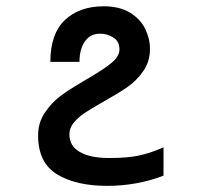

<svg xmlns="http://www.w3.org/2000/svg" viewBox="-20 -581 640 610"><path d="M101 -151Q101 -191 122.5 -223Q144 -255 171.5 -275.5Q199 -296 236 -317.5L245 -323L268.5 -337Q310.5 -361.5 335 -381.8Q359.5 -402 359.5 -424.5Q359.5 -449.5 340.2 -461.8Q321 -474 298 -474Q267 -474 249.8 -449.5Q232.5 -425 232.5 -384.5H140Q140 -473.5 186 -517.2Q232 -561 309.5 -561Q360 -561 393 -540.8Q426 -520.5 441.2 -489.5Q456.5 -458.5 456.5 -425.5Q456.5 -386 435.5 -355.5Q414.5 -325 384.5 -304.2Q354.5 -283.5 307 -257Q270 -236 249.2 -222.2Q228.5 -208.5 214.5 -191.5Q200.5 -174.5 200.5 -154Q200.5 -117 233.8 -98Q267 -79 326.5 -79Q389 -79 426 -87.8Q463 -96.5 499.5 -113V-23Q415.5 9.5 320 9.5Q221.5 9.5 161.2 -27.2Q101 -64 101 -151Z"/></svg>

Font: JuliaMono Medium
Style: Regular
Weight: 500
Monospace: yes
Designer: cormullion
Foundry: corm
Version: Version 0.054; ttfautohint (v1.8.4)